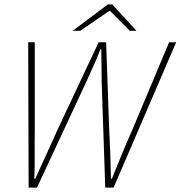

<svg xmlns="http://www.w3.org/2000/svg" viewBox="-20 -852 820 872"><path d="M110 0 108 -660H138V-260Q137 -206 137.5 -151.5Q138 -97 136 -40H140Q166 -97 191 -151.5Q216 -206 240 -260L428 -660H462L476 -260Q479 -206 481 -151.5Q483 -97 484 -40H488Q511 -97 533.5 -151.5Q556 -206 580 -260L748 -660H780L496 0H458L442 -472Q442 -513 441 -550.5Q440 -588 440 -628H436Q421 -588 403.5 -550.5Q386 -513 368 -472L148 0ZM310 -712 470 -832H490L600 -712H570L480 -802H476L344 -712Z"/></svg>

Font: Source Sans 3 ExtraLight ExtraLight
Style: Italic
Weight: 250
Italic angle: -11°
Version: Version 3.052;hotconv 1.1.0;makeotfexe 2.6.0